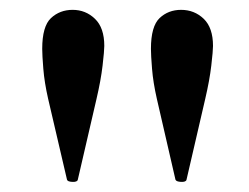

<svg xmlns="http://www.w3.org/2000/svg" viewBox="-20 -731 496 382"><path d="M329.1 -373.5 292 -534.7Q284.7 -566.9 282.5 -594Q280.3 -621.1 280.3 -633.8Q280.3 -678.7 297.6 -695.1Q314.9 -711.4 340.3 -711.4Q366.7 -711.4 385.3 -693.6Q403.8 -675.8 403.8 -639.6Q403.8 -629.9 400.4 -600.6Q397 -571.3 388.2 -533.7L351.1 -373.5Q350.1 -368.7 340.3 -369.1Q330.6 -369.6 329.1 -373.5ZM113.3 -373.5 75.7 -534.7Q68.4 -566.9 66.2 -594Q64 -621.1 64 -633.8Q64 -678.7 81.5 -695.1Q99.1 -711.4 124.5 -711.4Q150.4 -711.4 168.9 -693.6Q187.5 -675.8 187.5 -639.6Q187.5 -629.9 184.1 -600.6Q180.7 -571.3 171.9 -533.7L134.8 -373.5Q133.8 -368.7 124 -369.1Q114.3 -369.6 113.3 -373.5Z"/></svg>

Font: Dai Banna SIL
Style: Bold
Weight: 700
Designer: Victor Gaultney
Foundry: SIL International
Version: Version 4.000